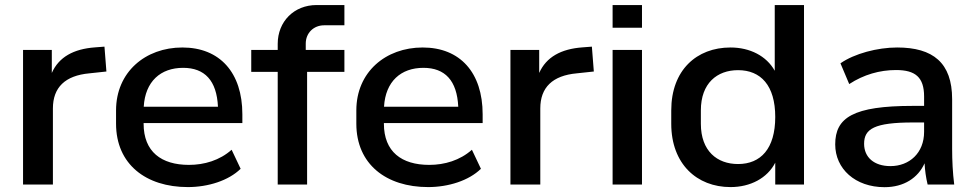

<svg xmlns="http://www.w3.org/2000/svg" viewBox="-20 -739 3906 769"><path d="M191.9 0V-304.7C191.9 -388.7 240.7 -436.5 338.4 -445.3L406.2 -452.6L398.4 -552.2L360.8 -549.3C274.9 -543 215.8 -510.7 187.5 -446.8V-539.1H72.3V0Z M732.4 10.3C813.5 10.3 895.5 -15.6 943.8 -63L907.7 -139.2C859.9 -96.7 798.3 -78.6 736.8 -78.6C626 -78.6 555.2 -131.3 555.2 -243.7V-246.1H950.7V-281.2C950.7 -448.2 860.4 -548.8 710.4 -548.8C562 -548.8 444.8 -450.2 444.8 -296.9V-243.7C444.8 -81.1 564.5 10.3 732.4 10.3ZM713.4 -467.3C799.8 -467.3 848.1 -416.5 853 -311.5H555.7C561.5 -413.1 623.5 -467.3 713.4 -467.3Z M1210 0V-451.2H1359.4V-539.1H1204.6V-564.5C1204.6 -606.4 1235.8 -637.7 1278.3 -637.7H1359.4V-718.8H1248C1157.7 -718.8 1092.3 -652.8 1092.3 -563.5V-539.1H986.3V-451.2H1092.3V0Z M1694.8 10.3C1775.9 10.3 1857.9 -15.6 1906.2 -63L1870.1 -139.2C1822.3 -96.7 1760.7 -78.6 1699.2 -78.6C1588.4 -78.6 1517.6 -131.3 1517.6 -243.7V-246.1H1913.1V-281.2C1913.1 -448.2 1822.8 -548.8 1672.9 -548.8C1524.4 -548.8 1407.2 -450.2 1407.2 -296.9V-243.7C1407.2 -81.1 1526.9 10.3 1694.8 10.3ZM1675.8 -467.3C1762.2 -467.3 1810.5 -416.5 1815.4 -311.5H1518.1C1523.9 -413.1 1585.9 -467.3 1675.8 -467.3Z M2144 0V-304.7C2144 -388.7 2192.9 -436.5 2290.5 -445.3L2358.4 -452.6L2350.6 -552.2L2313 -549.3C2227.1 -543 2168 -510.7 2139.6 -446.8V-539.1H2024.4V0Z M2551.3 0V-539.1H2433.6V0ZM2551.3 -627.9V-718.8H2433.6V-627.9Z M2905.8 10.3C2985.4 10.3 3053.2 -25.4 3085 -87.4V0H3200.2V-718.8H3083V-455.6C3049.8 -515.1 2983.4 -548.8 2905.8 -548.8C2770 -548.8 2668.5 -458 2668.5 -296.9V-243.2C2668.5 -82.5 2771 10.3 2905.8 10.3ZM2936 -82C2852.1 -82 2787.1 -134.3 2787.1 -243.2V-296.9C2787.1 -405.8 2852.1 -458 2936 -458C3026.9 -458 3085 -397 3085 -270.5C3085 -143.6 3026.9 -82 2936 -82Z M3522.9 10.7C3600.6 10.7 3657.2 -26.9 3683.1 -85C3684.6 -56.6 3688.5 -28.3 3695.3 0H3801.8C3795.9 -47.4 3793.5 -95.7 3793.5 -143.1V-341.8C3793.5 -487.8 3716.8 -548.8 3573.2 -548.8C3494.6 -548.8 3401.9 -524.4 3346.2 -485.4L3381.3 -402.3C3439.5 -440.4 3503.9 -458.5 3568.8 -458.5C3646 -458.5 3681.2 -429.7 3681.2 -352.5V-314.9H3636.2C3397 -314.9 3325.2 -268.1 3325.2 -160.6C3325.2 -63 3405.3 10.7 3522.9 10.7ZM3546.4 -73.7C3481 -73.7 3440.9 -108.9 3440.9 -163.1C3440.9 -222.7 3481.4 -248.5 3637.2 -248.5H3681.2V-210.9C3681.2 -126 3622.1 -73.7 3546.4 -73.7Z"/></svg>

Font: Winston Medium
Style: Regular
Weight: 500
Designer: Vernon Adams, Kim Jin-seong, David Berlow, Cristiano Sobral
Foundry: The Winston Project Authors
Version: Version 3.004